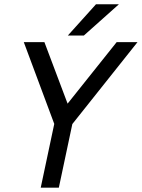

<svg xmlns="http://www.w3.org/2000/svg" viewBox="-20 -860 650 880"><path d="M289.8 -385 514.8 -667H610.3L311.8 -291.8H228.8L89 -667H183.5ZM236.7 -330H319.7L249.7 0H166.7ZM524.8 -840.3 364.2 -697H290.8L419.8 -840.3Z"/></svg>

Font: Epunda Sans Light
Style: Italic
Weight: 300
Italic angle: -12.0243°
Designer: Simon Atzbach
Foundry: typofactur
Version: Version 2.204